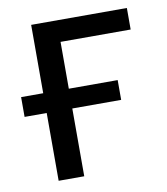

<svg xmlns="http://www.w3.org/2000/svg" viewBox="-66 -593 567 650"><g transform="rotate(-10 217.0 -268.0)"><path d="M413 -536V-462H172V-301H340V-233H172V0H84V-233H8V-301H84V-536Z"/></g></svg>

Font: TSCustom
Style: Regular
Weight: 400
Designer: Monotype Design Team
Foundry: Monotype Imaging Inc.
Version: Version 2.004; ttfautohint (v1.8.3) -l 8 -r 50 -G 200 -x 14 